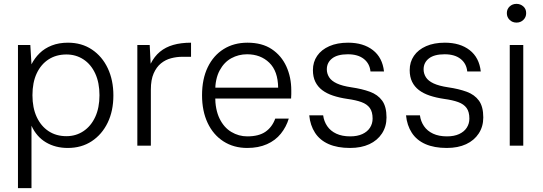

<svg xmlns="http://www.w3.org/2000/svg" viewBox="-20 -754 2810 994"><path d="M73 220V-521H137L143 -421Q159 -453 185 -478.5Q211 -504 248 -518.5Q285 -533 332 -533Q403 -533 456 -497.5Q509 -462 538 -400.5Q567 -339 567 -260Q567 -180 537.5 -119Q508 -58 455 -23Q402 12 331 12Q267 12 218 -17Q169 -46 143 -103V220ZM324 -49Q373 -49 412 -75Q451 -101 473 -148.5Q495 -196 495 -261Q495 -326 473 -373.5Q451 -421 412 -446.5Q373 -472 324 -472Q271 -472 231.5 -446.5Q192 -421 170 -374Q148 -327 148 -261Q148 -196 170 -148.5Q192 -101 231.5 -75Q271 -49 324 -49Z M691 0V-521H755L760 -424Q779 -462 808 -486Q837 -510 877 -521.5Q917 -533 969 -533V-460H923Q895 -460 866 -452.5Q837 -445 813.5 -426Q790 -407 775.5 -374Q761 -341 761 -290V0Z M1260 12Q1190 12 1137 -22Q1084 -56 1055 -117.5Q1026 -179 1026 -261Q1026 -345 1055.5 -406Q1085 -467 1138 -500Q1191 -533 1261 -533Q1337 -533 1387 -499.5Q1437 -466 1462.5 -410Q1488 -354 1488 -286Q1488 -277 1488 -267Q1488 -257 1487 -244H1077V-300H1420Q1419 -386 1374 -429.5Q1329 -473 1259 -473Q1215 -473 1177.5 -452.5Q1140 -432 1117 -389Q1094 -346 1094 -281V-256Q1094 -187 1116.5 -140.5Q1139 -94 1177.5 -71Q1216 -48 1260 -48Q1320 -48 1354.5 -72Q1389 -96 1405 -140H1475Q1462 -97 1434 -62Q1406 -27 1362 -7.5Q1318 12 1260 12Z M1792 12Q1727 12 1681.5 -8Q1636 -28 1611 -66.5Q1586 -105 1581 -157H1653Q1657 -126 1674 -101Q1691 -76 1721 -62Q1751 -48 1793 -48Q1830 -48 1856 -60Q1882 -72 1895.5 -93Q1909 -114 1909 -140Q1909 -175 1894.5 -195Q1880 -215 1851 -225.5Q1822 -236 1778 -242Q1737 -248 1704 -259Q1671 -270 1648 -287.5Q1625 -305 1612.5 -330.5Q1600 -356 1600 -391Q1600 -433 1622 -465Q1644 -497 1685 -515Q1726 -533 1782 -533Q1861 -533 1910.5 -494.5Q1960 -456 1968 -384H1898Q1894 -425 1863.5 -449Q1833 -473 1781 -473Q1727 -473 1699.5 -451.5Q1672 -430 1672 -395Q1672 -373 1684 -354Q1696 -335 1724 -322Q1752 -309 1799 -302Q1854 -294 1895 -279Q1936 -264 1958.5 -233Q1981 -202 1981 -146Q1981 -99 1957.5 -63Q1934 -27 1892 -7.5Q1850 12 1792 12Z M2293 12Q2228 12 2182.5 -8Q2137 -28 2112 -66.5Q2087 -105 2082 -157H2154Q2158 -126 2175 -101Q2192 -76 2222 -62Q2252 -48 2294 -48Q2331 -48 2357 -60Q2383 -72 2396.5 -93Q2410 -114 2410 -140Q2410 -175 2395.5 -195Q2381 -215 2352 -225.5Q2323 -236 2279 -242Q2238 -248 2205 -259Q2172 -270 2149 -287.5Q2126 -305 2113.5 -330.5Q2101 -356 2101 -391Q2101 -433 2123 -465Q2145 -497 2186 -515Q2227 -533 2283 -533Q2362 -533 2411.5 -494.5Q2461 -456 2469 -384H2399Q2395 -425 2364.5 -449Q2334 -473 2282 -473Q2228 -473 2200.5 -451.5Q2173 -430 2173 -395Q2173 -373 2185 -354Q2197 -335 2225 -322Q2253 -309 2300 -302Q2355 -294 2396 -279Q2437 -264 2459.5 -233Q2482 -202 2482 -146Q2482 -99 2458.5 -63Q2435 -27 2393 -7.5Q2351 12 2293 12Z M2619 0V-521H2689V0ZM2654 -637Q2633 -637 2618.5 -651Q2604 -665 2604 -686Q2604 -707 2618.5 -720.5Q2633 -734 2654 -734Q2674 -734 2689 -721Q2704 -708 2704 -686Q2704 -665 2689.5 -651Q2675 -637 2654 -637Z"/></svg>

Font: DM Sans 10pt Light
Style: Regular
Weight: 300
Version: Version 4.004;gftools[0.9.30]